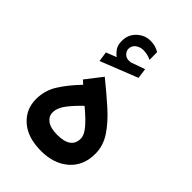

<svg xmlns="http://www.w3.org/2000/svg" viewBox="-223 -837 922 922"><g transform="rotate(45 238.5 -375.5)"><path d="M175.8 -577.6Q159.2 -590.8 148.7 -606.9Q138.2 -623 138.2 -650.9Q138.2 -693.4 167.7 -720.9Q197.3 -748.5 235.4 -748.5Q253.9 -748.5 268.1 -744.4Q282.2 -740.2 296.4 -731.9L296.9 -679.7Q281.7 -687.5 268.3 -689.9Q254.9 -692.4 242.2 -692.4Q222.2 -692.4 204.8 -680.2Q187.5 -668 187.5 -644.5Q188 -630.4 201.4 -617.2Q214.8 -604 241.7 -607.9Q242.7 -607.9 243.9 -608.4Q245.1 -608.9 246.1 -609.4L313.5 -633.3L320.8 -581.5L130.9 -506.3L123.5 -557.1ZM156.2 -370.1 137.2 -387.2 202.1 -470.7Q263.7 -420.9 316.2 -374Q368.7 -327.1 400.4 -279.1Q432.1 -231 432.1 -176.8Q432.1 -95.7 378.2 -48.8Q324.2 -2 238.3 -2Q146.5 -2 95.5 -47.1Q44.4 -92.3 44.4 -161.1Q44.4 -219.7 74.7 -268.3Q105 -316.9 156.2 -370.1ZM331.1 -178.7Q331.1 -198.2 315.7 -220Q300.3 -241.7 277.6 -263.2Q254.9 -284.7 232.4 -303.2Q196.3 -269 171.1 -236.3Q146 -203.6 146 -171.9Q146 -146 168.9 -128.9Q191.9 -111.8 237.8 -111.8Q331.1 -111.8 331.1 -178.7Z"/></g></svg>

Font: Vazirmatn RD Medium
Style: Regular
Weight: 500
Designer: Saber Rastikerdar
Foundry: Saber Rastikerdar
Version: Version 33.003